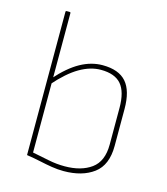

<svg xmlns="http://www.w3.org/2000/svg" viewBox="-105 -765 747 859"><g transform="rotate(15 268.0 -335.5)"><path d="M269 12Q242 12 214 7.5Q186 3 156.5 -3.5Q127 -10 93 -15V-679Q93 -683 97 -683H112Q116 -683 116 -679V-33Q157 -25 193.5 -17.5Q230 -10 268 -10Q344 -10 391 -44Q438 -78 438 -156V-326Q438 -400 408.5 -434.5Q379 -469 314 -469Q266 -469 216 -440Q166 -411 110 -347V-375Q163 -435 213.5 -463Q264 -491 316 -491Q391 -491 426 -451Q461 -411 461 -327V-156Q461 -67 408 -27.5Q355 12 269 12Z"/></g></svg>

Font: Sofia Sans Thin
Style: Regular
Weight: 250
Designer: Botio Nikoltchev, Ani Petrova
Foundry: lettersoup
Version: Version 4.101